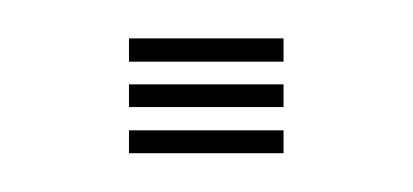

<svg xmlns="http://www.w3.org/2000/svg" viewBox="-20 -465 213 99"><path d="M46.5 -433.2V-445.2H126.2V-433.2ZM46.5 -409.8V-421.5H126.2V-409.8ZM46.5 -386V-397.8H126.2V-386Z"/></svg>

Font: Big Shoulders Inline Display
Style: Regular
Weight: 400
Designer: Patric King
Foundry: XO Type Co
Version: Version 1.000